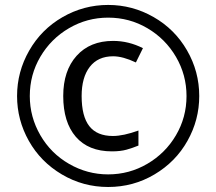

<svg xmlns="http://www.w3.org/2000/svg" viewBox="-20 -744 872 774"><path d="M436 -517.1Q375 -517.1 342 -474.6Q309.1 -432.1 309.1 -356.9Q309.1 -274.9 340.1 -235.4Q371.1 -195.8 435.1 -195.8Q477.1 -195.8 538.1 -217.8V-157.2Q514.6 -147.5 490 -140.6Q465.3 -133.8 431.2 -133.8Q336.4 -133.8 285.6 -192.6Q234.9 -251.5 234.9 -356.9Q234.9 -459 288.8 -519Q342.8 -579.1 436 -579.1Q498.5 -579.1 556.2 -549.8L527.8 -492.2Q475.1 -517.1 436 -517.1ZM48.8 -356.9Q48.8 -454.6 97.7 -540Q146.5 -625.5 231.9 -674.8Q317.4 -724.1 416 -724.1Q513.7 -724.1 599.1 -675.3Q684.6 -626.5 733.9 -541Q783.2 -455.6 783.2 -356.9Q783.2 -260.7 735.8 -176.3Q688.5 -91.8 603 -41Q517.6 9.8 416 9.8Q314.9 9.8 229.5 -40.8Q144 -91.3 96.4 -175.8Q48.8 -260.3 48.8 -356.9ZM100.1 -356.9Q100.1 -272.5 142.6 -199Q185.1 -125.5 258.5 -83.3Q332 -41 416 -41Q501 -41 573.7 -83.5Q646.5 -126 689.2 -198.5Q731.9 -271 731.9 -356.9Q731.9 -441.9 689.5 -514.6Q647 -587.4 574.5 -630.1Q502 -672.9 416 -672.9Q331.1 -672.9 258.3 -630.4Q185.5 -587.9 142.8 -515.4Q100.1 -442.9 100.1 -356.9Z"/></svg>

Font: Samim FD
Style: FD
Weight: 400
Foundry: DejaVu fonts team - Redesigned by Saber Rastikerdar
Version: Version 4.0.5